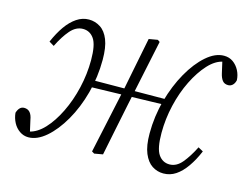

<svg xmlns="http://www.w3.org/2000/svg" viewBox="-76 -611 961 743"><g transform="rotate(15 405.0 -239.5)"><path d="M87 11Q68 11 52 0Q36 -11 26.5 -29Q17 -47 15 -68Q19 -81 26 -88Q33 -95 43 -95Q58 -95 66.5 -85Q75 -75 78 -56L90 -3L79 -1L86 -7L84 -11Q116 -18 144.5 -48.5Q173 -79 196 -126Q219 -173 232 -228.5Q245 -284 245 -340Q245 -401 228.5 -425Q212 -449 184 -449Q156 -449 133.5 -423Q111 -397 91 -356L71 -368Q87 -405 106 -432Q125 -459 148 -474.5Q171 -490 197 -490Q222 -490 243 -476.5Q264 -463 276 -433Q288 -403 288 -353Q288 -284 270.5 -219Q253 -154 223 -102Q193 -50 157.5 -19.5Q122 11 87 11ZM259 -239 261 -267 572 -269 571 -247ZM350 6 340 0 397 -265Q404 -301 411 -336Q418 -371 425 -406.5Q432 -442 439 -477L474 -483L483 -477L427 -211Q416 -159 405.5 -106Q395 -53 384 0ZM628 11Q603 11 582.5 -2.5Q562 -16 549.5 -46Q537 -76 537 -125Q537 -194 555 -259Q573 -324 602.5 -376Q632 -428 667.5 -459Q703 -490 738 -490Q759 -490 774.5 -479Q790 -468 799.5 -450Q809 -432 810 -411Q807 -398 799.5 -391Q792 -384 782 -384Q767 -384 759 -394Q751 -404 747 -422L734 -479L752 -478L744 -467H741Q710 -461 681.5 -430Q653 -399 630 -352.5Q607 -306 594 -250.5Q581 -195 581 -139Q581 -77 597.5 -53Q614 -29 642 -29Q670 -29 692 -55.5Q714 -82 734 -122L754 -111Q739 -75 719.5 -47Q700 -19 677.5 -4Q655 11 628 11Z"/></g></svg>

Font: Source Serif 4 18pt Light
Style: Italic
Weight: 300
Italic angle: -12°
Designer: Frank Grießhammer
Foundry: Adobe Systems Incorporated
Version: Version 4.004;hotconv 1.0.116;makeotfexe 2.5.65601